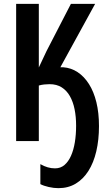

<svg xmlns="http://www.w3.org/2000/svg" viewBox="-20 -734 570 999"><path d="M294 -384Q296 -384 300.5 -384Q305 -384 309 -384Q350 -381 384 -358.5Q418 -336 443 -296.5Q468 -257 481.5 -202Q495 -147 495 -78Q495 -6 481 53.5Q467 113 440 155.5Q413 198 374 221.5Q335 245 284 245Q260 245 233.5 239Q207 233 190 224V120Q209 131 228 136.5Q247 142 266 142Q295 142 315.5 124.5Q336 107 349.5 76.5Q363 46 369.5 6Q376 -34 376 -80Q376 -127 368 -166Q360 -205 343.5 -234Q327 -263 301 -279.5Q275 -296 238 -296Q224 -296 210 -294.5Q196 -293 182 -289V0H64V-714H182V-383Q192 -403 202 -425.5Q212 -448 222 -468L349 -714H475Z"/></svg>

Font: Noto Sans Display ExtraCondensed SemiBold
Style: Regular
Weight: 600
Width: 2
Designer: Monotype Design Team
Foundry: Monotype Imaging Inc.
Version: Version 2.003